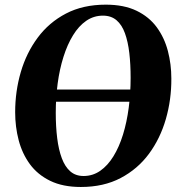

<svg xmlns="http://www.w3.org/2000/svg" viewBox="-20 -772 752 804"><path d="M318.5 11Q243 11 190.2 -14.8Q137.5 -40.5 105.2 -84.5Q73 -128.5 58.2 -184.8Q43.5 -241 43.5 -302Q43.5 -389.5 67 -470Q90.5 -550.5 137.8 -614.2Q185 -678 256.2 -715.2Q327.5 -752.5 423 -752.5Q499 -752.5 551.8 -727Q604.5 -701.5 636.5 -657.8Q668.5 -614 683 -558.5Q697.5 -503 697.5 -443Q698 -355 674.5 -273.5Q651 -192 603.8 -128Q556.5 -64 485.2 -26.5Q414 11 318.5 11ZM330 -35Q368.5 -35 399.8 -56.8Q431 -78.5 455 -117.5Q479 -156.5 495 -208.2Q511 -260 519 -320.8Q527 -381.5 527 -446Q527 -502.5 521.5 -550Q516 -597.5 503.2 -632.8Q490.5 -668 468 -687.2Q445.5 -706.5 411 -706.5Q372.5 -706.5 341 -684.8Q309.5 -663 285.8 -624.2Q262 -585.5 245.8 -534Q229.5 -482.5 221.5 -422.8Q213.5 -363 213.5 -299.5Q213.5 -242 219.5 -193.5Q225.5 -145 238.8 -109.5Q252 -74 274.2 -54.5Q296.5 -35 330 -35ZM674 -397 666 -346H73L80.5 -397Z"/></svg>

Font: Merriweather 72pt ExtraBold
Style: Italic
Weight: 800
Italic angle: -7.8°
Version: Version 2.101